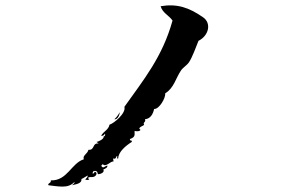

<svg xmlns="http://www.w3.org/2000/svg" viewBox="-20 -695 1040 710"><path d="M731 -631C678 -668 634 -682 574 -672C581 -647 605 -638 618 -619C581 -485 511 -400 440 -300C447 -277 402 -239 385 -234C381 -214 362 -209 354 -193C364 -191 368 -201 368 -201C371 -193 366 -191 363 -190C366 -181 343 -171 337 -170L345 -164C320 -168 332 -139 307 -141C304 -126 284 -120 290 -106C244 -92 229 -26 168 -28C170 -17 155 -18 159 -10C175 -8 194 -5 211 -5C228 -5 243 -9 255 -22C258 -18 246 -10 246 -10C256 -13 284 -15 281 -33C289 -36 296 -42 304 -46C305 -37 297 -37 296 -30C300 -30 309 -28 310 -33C306 -33 306 -36 307 -39C316 -42 326 -37 334 -46C337 -49 340 -58 330 -60C329 -57 326 -51 322 -54C323 -57 324 -61 327 -63C342 -64 340 -56 342 -51C349 -50 369 -57 362 -68C373 -73 378 -76 377 -83C366 -80 361 -69 354 -83C358 -83 357 -87 360 -88C372 -75 387 -99 400 -98L398 -109C410 -105 408 -115 412 -118C419 -114 406 -109 417 -109C418 -134 445 -156 467 -170C471 -179 457 -172 461 -181C484 -189 476 -200 478 -211C489 -207 507 -212 495 -219C497 -228 509 -228 513 -234C507 -243 521 -243 516 -254C537 -256 546 -274 550 -292C569 -291 593 -333 591 -350C623 -369 630 -406 649 -434C656 -445 671 -453 679 -465C692 -485 703 -517 714 -544C752 -563 763 -609 731 -631ZM423 -280C423 -280 412 -261 403 -254C418 -252 423 -276 423 -280Z"/></svg>

Font: Yuji Syuku Std R
Style: Regular
Weight: 400
Designer: Kataoka Yuji
Foundry: Kinuta Font Factory
Version: Version 3.000;hotconv 1.0.111;makeotfexe 2.5.65597